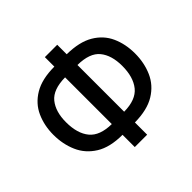

<svg xmlns="http://www.w3.org/2000/svg" viewBox="-175 -900 1087 1087"><g transform="rotate(-45 368.5 -357.0)"><path d="M319 3V-95Q219 -95 158 -133Q97 -171 69.5 -234Q42 -297 42 -372Q42 -445 69.5 -506.5Q97 -568 158.5 -604.5Q220 -641 319 -641V-717H418V-641Q518 -640 579 -604Q640 -568 667.5 -507Q695 -446 695 -371Q695 -296 667.5 -233.5Q640 -171 579 -133.5Q518 -96 418 -95V3ZM319 -181V-555Q222 -554 182.5 -505Q143 -456 143 -372Q143 -281 184 -231.5Q225 -182 319 -181ZM418 -181Q513 -182 553.5 -232.5Q594 -283 594 -372Q594 -457 554.5 -505.5Q515 -554 418 -555Z"/></g></svg>

Font: Noto Sans Condensed Medium
Style: Regular
Weight: 500
Width: 3
Designer: Monotype Design Team
Foundry: Monotype Imaging Inc.
Version: Version 2.013; ttfautohint (v1.8.4.7-5d5b)